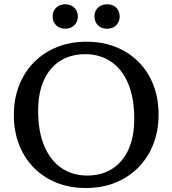

<svg xmlns="http://www.w3.org/2000/svg" viewBox="-20 -886 822 916"><path d="M393 -687Q469.5 -687 532.5 -661.8Q595.5 -636.5 641.2 -590.5Q687 -544.5 711.8 -480.5Q736.5 -416.5 736.5 -339Q736.5 -261.5 711.2 -197.5Q686 -133.5 639.8 -86.8Q593.5 -40 530 -14.5Q466.5 11 389.5 11Q313.5 11 250.2 -14.2Q187 -39.5 141.5 -85.8Q96 -132 71 -196Q46 -260 46 -337Q46 -414.5 71.2 -478.8Q96.5 -543 143 -589.8Q189.5 -636.5 253 -661.8Q316.5 -687 393 -687ZM395.5 -48.5Q465 -48.5 515.5 -80.8Q566 -113 593.2 -173.2Q620.5 -233.5 620.5 -319Q620.5 -418.5 591.5 -487.2Q562.5 -556 509.8 -591.8Q457 -627.5 387 -627.5Q317.5 -627.5 267 -595.5Q216.5 -563.5 189.2 -503Q162 -442.5 162 -357.5Q162 -258.5 191.2 -189.5Q220.5 -120.5 273.2 -84.5Q326 -48.5 395.5 -48.5ZM291 -749Q264 -749 247.5 -765.8Q231 -782.5 231 -807.5Q231 -832.5 247.5 -849Q264 -865.5 291 -865.5Q318.5 -865.5 335 -849Q351.5 -832.5 351.5 -807.5Q351.5 -782.5 335 -765.8Q318.5 -749 291 -749ZM491 -749Q463.5 -749 447 -765.8Q430.5 -782.5 430.5 -807.5Q430.5 -832.5 447 -849Q463.5 -865.5 491 -865.5Q518.5 -865.5 534.8 -849Q551 -832.5 551 -807.5Q551 -782.5 534.8 -765.8Q518.5 -749 491 -749Z"/></svg>

Font: Newsreader 16pt 16pt Medium
Style: Regular
Weight: 500
Version: Version 1.003